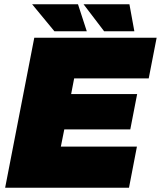

<svg xmlns="http://www.w3.org/2000/svg" viewBox="-20 -876 751 896"><path d="M4 0 140 -700H711L674 -510H326L312 -437H620L588 -272H280L264 -192H619L582 0ZM234 -730 130 -856H344L385 -730ZM466 -730 370 -856H584L607 -730Z"/></svg>

Font: REM Black
Style: Italic
Weight: 900
Italic angle: -11°
Designer: Octavio Pardo
Foundry: Ashler Design
Version: Version 1.005;gftools[0.9.28]